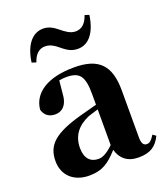

<svg xmlns="http://www.w3.org/2000/svg" viewBox="-150 -921 901 1041"><g transform="rotate(-20 300.0 -400.5)"><path d="M100 -666 125 -658C138 -700 163 -724 198 -724C231 -724 256 -704 281 -683C303 -666 326 -650 363 -650C426 -650 469 -705 483 -802L458 -810C444 -767 419 -743 384 -743C351 -743 326 -764 301 -784C280 -801 255 -818 221 -818C157 -818 113 -761 100 -666ZM471 16C536 16 574 -7 600 -62L582 -75C563 -45 552 -37 537 -37C518 -37 508 -50 508 -88V-357C508 -502 449 -563 307 -563C152 -563 65 -503 56 -410C65 -376 90 -358 126 -358C164 -358 198 -384 201 -453L208 -524C223 -527 236 -528 250 -528C326 -528 350 -497 350 -393V-332L253 -306C90 -261 39 -210 39 -119C39 -35 99 17 185 17C265 17 303 -14 354 -70C369 -17 406 16 471 16ZM350 -99C309 -60 284 -51 263 -51C218 -51 188 -80 188 -140C188 -213 227 -259 292 -287C306 -292 327 -298 350 -305Z"/></g></svg>

Font: Noto Serif CJK SC Black
Style: Regular
Weight: 900
Designer: Ryoko NISHIZUKA 西塚涼子 (kana & ideographs); Frank Grießhammer (Latin, Greek & Cyrillic); Wenlong ZHANG 张文龙 (bopomofo); San
Foundry: Adobe
Version: Version 2.001;hotconv 1.1.0;makeotfexe 2.6.0